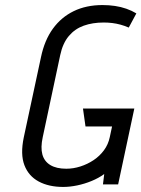

<svg xmlns="http://www.w3.org/2000/svg" viewBox="-20 -729 559 759"><path d="M489 -620 519 -676Q501 -687 479.5 -694.5Q458 -702 434.5 -705.5Q411 -709 385 -709Q321 -709 271.5 -685Q222 -661 189 -615.5Q156 -570 142 -503L74 -186Q60 -119 76.5 -76Q93 -33 133 -11.5Q173 10 230 10Q256 10 285 4Q314 -2 342 -13.5Q370 -25 392 -41L387 0H447L511 -300H308L318 -229H423L414 -187Q408 -158 391 -135Q374 -112 350 -96Q326 -80 298 -71Q270 -62 242 -62Q203 -62 179 -76.5Q155 -91 147.5 -118.5Q140 -146 149 -187L218 -511Q228 -558 252 -586.5Q276 -615 311 -627.5Q346 -640 390 -640Q407 -640 423.5 -638Q440 -636 456.5 -631.5Q473 -627 489 -620Z"/></svg>

Font: Advent Pro Medium
Style: Italic
Weight: 500
Italic angle: -12°
Version: Version 3.000